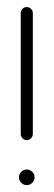

<svg xmlns="http://www.w3.org/2000/svg" viewBox="-20 -539 156 559"><path d="M35.2 -23Q35.2 -32.2 41.9 -38.9Q48.5 -45.6 57.8 -45.6Q67 -45.6 73.9 -38.9Q80.7 -32.2 80.7 -23Q80.7 -13.7 74.1 -6.9Q67.4 0 57.8 0Q48.5 0 41.9 -6.9Q35.2 -13.7 35.2 -23ZM57.8 -518.5Q64.8 -518.5 70.2 -513.3Q75.6 -508.1 75.6 -501.1V-148.9Q75.6 -141.9 70.4 -136.5Q65.2 -131.1 57.8 -131.1Q50.7 -131.1 45.6 -136.3Q40.4 -141.5 40.4 -148.9V-501.1Q40.4 -508.1 45.6 -513.3Q50.7 -518.5 57.8 -518.5Z"/></svg>

Font: 26F Galaxy Hebrew Light
Style: Regular
Weight: 300
Designer: C₂₉H₂₅N₃O₅
Version: Version 1.000